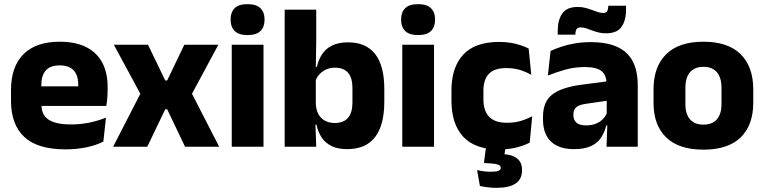

<svg xmlns="http://www.w3.org/2000/svg" viewBox="-20 -707 3682 925"><path d="M295 12.5Q161 12.5 97 -47.2Q33 -107 33 -221.5V-272.5Q33 -385.5 93 -445.8Q153 -506 267.5 -506Q344.5 -506 395.8 -479.8Q447 -453.5 472.8 -405Q498.5 -356.5 498.5 -288.5V-272Q498.5 -253 496.8 -233.2Q495 -213.5 492 -196.5H354Q356 -225.5 356.5 -251.2Q357 -277 357 -298Q357 -328.5 347.5 -349.2Q338 -370 318.2 -381Q298.5 -392 267.5 -392Q221.5 -392 200.2 -367.2Q179 -342.5 179 -297V-252L180 -235.5V-200.5Q180 -181.5 186.2 -164.5Q192.5 -147.5 208.2 -134.8Q224 -122 251.8 -114.8Q279.5 -107.5 322.5 -107.5Q368 -107.5 410 -116.2Q452 -125 490.5 -140L478 -25Q444 -7.5 397.5 2.5Q351 12.5 295 12.5ZM114 -196.5V-291H461V-196.5Z M525 0 667 -276.5V-235L528.5 -491.5H693L776 -319.5H785.5L868 -491.5H1032L894 -235V-276.5L1036 0H871.5L785.5 -180.5H776L689.5 0Z M1096.5 0V-491.5H1249.5V0ZM1173 -538Q1130 -538 1110.5 -557.8Q1091 -577.5 1091 -611V-614.5Q1091 -648 1110.5 -667.5Q1130 -687 1173 -687Q1215 -687 1234.8 -667.5Q1254.5 -648 1254.5 -614.5V-611Q1254.5 -577 1234.8 -557.5Q1215 -538 1173 -538Z M1652 11.5Q1608 11.5 1578 -3Q1548 -17.5 1530 -44.2Q1512 -71 1504.5 -106.5H1465L1501.5 -209.5Q1502.5 -179 1513.5 -158Q1524.5 -137 1545 -125.8Q1565.5 -114.5 1593 -114.5Q1635 -114.5 1656.5 -139.2Q1678 -164 1678 -213.5V-283Q1678 -332 1656.8 -356.5Q1635.5 -381 1593.5 -381Q1570 -381 1550.8 -372Q1531.5 -363 1518.2 -348.2Q1505 -333.5 1499 -314.5L1464.5 -385H1506.5Q1514 -418 1531 -444.8Q1548 -471.5 1578.8 -487.2Q1609.5 -503 1657 -503Q1743 -503 1787.2 -446.8Q1831.5 -390.5 1831.5 -278V-218Q1831.5 -104.5 1787 -46.5Q1742.5 11.5 1652 11.5ZM1351.5 0V-660.5H1503.5V-513.5L1501 -356L1501.5 -342.5V-154L1499 -124.5L1503.5 0Z M1918 0V-491.5H2071V0ZM1994.5 -538Q1951.5 -538 1932 -557.8Q1912.5 -577.5 1912.5 -611V-614.5Q1912.5 -648 1932 -667.5Q1951.5 -687 1994.5 -687Q2036.5 -687 2056.2 -667.5Q2076 -648 2076 -614.5V-611Q2076 -577 2056.2 -557.5Q2036.5 -538 1994.5 -538Z M2385 13Q2268 13 2211.5 -48.5Q2155 -110 2155 -221.5V-272.5Q2155 -382 2211.5 -443.5Q2268 -505 2384.5 -505Q2414.5 -505 2440.5 -500.8Q2466.5 -496.5 2488.5 -489Q2510.5 -481.5 2527 -473L2539.5 -346.5Q2515 -360.5 2485.5 -369.8Q2456 -379 2419 -379Q2361 -379 2335 -351Q2309 -323 2309 -270V-227.5Q2309 -173.5 2336.5 -144.5Q2364 -115.5 2422.5 -115.5Q2459 -115.5 2488.2 -124.2Q2517.5 -133 2544 -147L2532 -20Q2506 -6 2468 3.5Q2430 13 2385 13ZM2418.5 -16 2405.5 68 2347 36Q2358 35.5 2368.5 35.2Q2379 35 2389.5 35Q2444 35.5 2469.5 55Q2495 74.5 2495 110.5V113.5Q2495 157 2463.5 177.5Q2432 198 2370.5 198Q2348.5 198 2328.2 195.2Q2308 192.5 2292 189L2278.5 112.5Q2293.5 116 2310.5 118.2Q2327.5 120.5 2344 120.5Q2368.5 120.5 2380.5 116.2Q2392.5 112 2392.5 102V101Q2392.5 90 2376.8 85.2Q2361 80.5 2315.5 78.5Q2313.5 78.5 2312.5 78.5Q2311.5 78.5 2311.5 78.5L2323.5 -16Z M2902 0 2906.5 -123 2903 -130.5V-284L2902 -304Q2902 -345 2878 -364.5Q2854 -384 2797.5 -384Q2748 -384 2703.5 -371.5Q2659 -359 2619.5 -343L2632.5 -461.5Q2656 -472.5 2685.2 -482.2Q2714.5 -492 2750 -498Q2785.5 -504 2826 -504Q2890.5 -504 2934 -489Q2977.5 -474 3003.5 -446.5Q3029.5 -419 3041 -380.8Q3052.5 -342.5 3052.5 -296.5V0ZM2745.5 11.5Q2672 11.5 2634 -25.5Q2596 -62.5 2596 -131V-144.5Q2596 -217 2640.8 -251.8Q2685.5 -286.5 2783 -299L2915 -316.5L2924 -224.5L2807 -207.5Q2771.5 -203 2757 -191Q2742.5 -179 2742.5 -155.5V-152Q2742.5 -129.5 2757 -116.2Q2771.5 -103 2803.5 -103Q2831.5 -103 2851.8 -111.5Q2872 -120 2885 -133.8Q2898 -147.5 2904.5 -164.5L2926 -102.5H2901Q2893 -70.5 2876.2 -44.5Q2859.5 -18.5 2828 -3.5Q2796.5 11.5 2745.5 11.5ZM2899 -546.5Q2881 -546.5 2864.2 -550.5Q2847.5 -554.5 2832.2 -560.5Q2817 -566.5 2803.2 -570.8Q2789.5 -575 2778 -575Q2763.5 -575 2758 -567Q2752.5 -559 2752 -542.5V-540H2667V-559Q2667 -609.5 2688.5 -641.5Q2710 -673.5 2764 -673.5Q2783.5 -673.5 2800.5 -669Q2817.5 -664.5 2832.5 -658.8Q2847.5 -653 2860.8 -648.8Q2874 -644.5 2885.5 -644.5Q2899.5 -644.5 2904.8 -652.8Q2910 -661 2910.5 -677V-679.5H2996V-659Q2996 -608.5 2974.2 -577.5Q2952.5 -546.5 2899 -546.5Z M3369 14Q3250 14 3189.2 -45.2Q3128.5 -104.5 3128.5 -212V-276.5Q3128.5 -385.5 3189.5 -445.8Q3250.5 -506 3369 -506Q3487.5 -506 3548.2 -445.8Q3609 -385.5 3609 -276.5V-212Q3609 -104.5 3548.5 -45.2Q3488 14 3369 14ZM3369 -106.5Q3411.5 -106.5 3433.8 -132.2Q3456 -158 3456 -205.5V-283Q3456 -333 3433.8 -359Q3411.5 -385 3369 -385Q3326.5 -385 3304.2 -359Q3282 -333 3282 -283V-205.5Q3282 -158 3304.2 -132.2Q3326.5 -106.5 3369 -106.5Z"/></svg>

Font: Anek Odia Medium
Style: Bold
Weight: 700
Version: Version 1.003